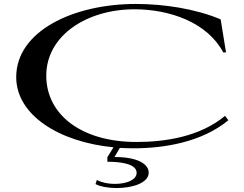

<svg xmlns="http://www.w3.org/2000/svg" viewBox="-20 -735 1236 971"><path d="M667 -715C351 -715 62 -578 62 -345C62 -154 277 -17 554 10L523 60V83C582 83 671 91 671 139C671 176 618 195 560 195C527 195 493 188 470 175L463 196C488 209 529 216 570 216C648 216 732 191 732 138C732 95 677 59 559 59L586 13C609 14 632 15 656 15C810 15 1001 -16 1135 -127L1118 -149C992 -44 817 -17 670 -17C391 -17 214 -156 214 -352C214 -557 421 -688 660 -688C840 -688 1029 -621 1109 -470H1123L1096 -637C971 -690 811 -715 667 -715Z"/></svg>

Font: Sprat Extended Medium
Style: Regular
Weight: 500
Width: 9
Designer: Ethan Nakache
Foundry: Collletttivo
Version: Version 2.000;Glyphs 3.2 (3217)